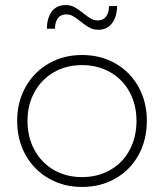

<svg xmlns="http://www.w3.org/2000/svg" viewBox="-20 -740 650 761"><path d="M562 -261Q562 -185 529 -125.5Q496 -66 437.5 -32.5Q379 1 305 1Q232 1 173.5 -32.5Q115 -66 81.5 -125.5Q48 -185 48 -261Q48 -336 81.5 -395.5Q115 -455 173.5 -488.5Q232 -522 305 -522Q379 -522 437.5 -488.5Q496 -455 529 -395.5Q562 -336 562 -261ZM89 -261Q89 -196 117 -145Q145 -94 194 -66Q243 -38 305 -38Q367 -38 416.5 -66Q466 -94 493.5 -145Q521 -196 521 -261Q521 -325 493.5 -375.5Q466 -426 416.5 -454Q367 -482 305 -482Q243 -482 194 -454Q145 -426 117 -375.5Q89 -325 89 -261ZM370 -622Q350 -622 334.5 -630.5Q319 -639 299 -655Q282 -669 269.5 -676Q257 -683 243 -683Q221 -683 209.5 -668Q198 -653 198 -626H166Q166 -668 185 -694Q204 -720 240 -720Q260 -720 275.5 -711.5Q291 -703 311 -687Q328 -673 340.5 -666Q353 -659 367 -659Q389 -659 400.5 -674.5Q412 -690 412 -716H444Q444 -675 424.5 -648.5Q405 -622 370 -622Z"/></svg>

Font: Gontserrat ExtraLight
Style: Regular
Weight: 275
Designer: Julieta Ulanovsky
Foundry: Julieta Ulanovsky
Version: Version 6.001